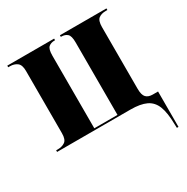

<svg xmlns="http://www.w3.org/2000/svg" viewBox="-169 -680 1004 1033"><g transform="rotate(-30 332.5 -163.0)"><path d="M636 186Q635 115 619 74.5Q603 34 567 17Q531 0 470 0H14V-10H25Q51 -10 69 -22.5Q87 -35 87 -74V-461Q87 -499 69 -512.5Q51 -526 25 -526H14V-536H305V-526H302Q279 -526 265 -514Q251 -502 251 -461V-10H395V-461Q395 -501 381 -513.5Q367 -526 344 -526H341V-536H630V-526H620Q593 -526 576 -513.5Q559 -501 559 -461V-78Q559 -39 573 -24.5Q587 -10 614 -10H647V210H637Z"/></g></svg>

Font: Noto Serif Display SemiCondensed ExtraBold
Style: Regular
Weight: 800
Width: 4
Designer: Monotype Design Team
Foundry: Monotype Imaging Inc.
Version: Version 2.009